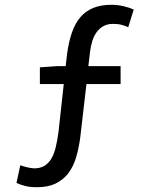

<svg xmlns="http://www.w3.org/2000/svg" viewBox="-20 -687 640 804"><path d="M135 97Q106 97 84.5 91.5Q63 86 49 79L65 5Q79 10 93.5 13.5Q108 17 123 18Q147 18 164 8.5Q181 -1 193 -19.5Q205 -38 212.5 -67Q220 -96 225 -135L247 -335H147V-405L218 -410H255L261 -462Q268 -513 281.5 -551.5Q295 -590 317 -615.5Q339 -641 371 -654Q403 -667 447 -667Q472 -667 497.5 -661Q523 -655 540 -647L517 -573Q504 -579 489 -583Q474 -587 453 -587Q430 -587 413 -577.5Q396 -568 384.5 -552Q373 -536 366.5 -515Q360 -494 357 -470L350 -410H485V-335H342L316 -111Q310 -66 298.5 -27.5Q287 11 266 38.5Q245 66 213 81.5Q181 97 135 97Z"/></svg>

Font: Source Code Pro Medium
Style: Regular
Weight: 500
Monospace: yes
Designer: Paul D. Hunt, Teo Tuominen
Foundry: Adobe Systems Incorporated
Version: Version 2.030;PS 1.000;hotconv 16.6.51;makeotf.lib2.5.65220